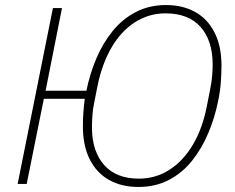

<svg xmlns="http://www.w3.org/2000/svg" viewBox="-20 -730 933 762"><path d="M529 12Q463 12 413.5 -15.5Q364 -43 336.5 -97Q309 -151 309 -229Q309 -256 311 -285Q313 -314 318 -350L334 -338H154L86 0H50L190 -698H226L161 -370H323Q336 -435 361.5 -496Q387 -557 426 -605.5Q465 -654 518.5 -682Q572 -710 639 -710Q705 -710 754.5 -682.5Q804 -655 831.5 -601Q859 -547 859 -469Q859 -435 856 -398.5Q853 -362 845 -326Q832 -262 806.5 -201.5Q781 -141 742.5 -92.5Q704 -44 650.5 -16Q597 12 529 12ZM531 -21Q598 -21 653 -56.5Q708 -92 746 -156.5Q784 -221 801 -309L814 -375Q820 -404 822 -429.5Q824 -455 824 -474Q824 -569 776 -623Q728 -677 637 -677Q571 -677 516 -642Q461 -607 423 -542Q385 -477 367 -389L354 -323Q348 -295 346.5 -269Q345 -243 345 -224Q345 -130 393 -75.5Q441 -21 531 -21Z"/></svg>

Font: IBM Plex Sans ExtraLight
Style: Italic
Weight: 250
Italic angle: -11.31°
Designer: Mike Abbink, Paul van der Laan, Pieter van Rosmalen
Foundry: Bold Monday
Version: Version 3.201